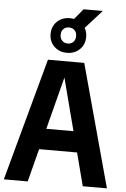

<svg xmlns="http://www.w3.org/2000/svg" viewBox="-67 -1108 758 1155"><g transform="rotate(5 312.5 -530.5)"><path d="M1.1 0 202.7 -740H421.9L623.6 0H477.8L302.7 -673H318.9L145.2 0ZM123 -199.4 151.3 -325.1H472.7L501 -199.4ZM312.5 -791.3Q266 -791.3 235.5 -820.8Q205 -850.4 205 -895.9Q205 -941.5 235.5 -971Q266 -1000.5 312.5 -1000.5Q359.2 -1000.5 389.5 -971Q419.9 -941.5 419.9 -895.9Q419.9 -850.4 389.5 -820.8Q359.2 -791.3 312.5 -791.3ZM312.5 -847.4Q333.3 -847.4 346.2 -860.6Q359.2 -873.8 359.2 -895.9Q359.2 -918.5 346.2 -931.4Q333.3 -944.3 312.5 -944.3Q292.1 -944.3 278.9 -931.4Q265.7 -918.5 265.7 -895.9Q265.7 -873.8 278.9 -860.6Q292.1 -847.4 312.5 -847.4ZM389.6 -931.5 319.3 -975.7 390 -1060.8H505.8Z"/></g></svg>

Font: Encode Sans SC Condensed Thin
Style: Regular
Weight: 100
Width: 3
Designer: Multiple Designers
Foundry: Impallari Type
Version: Version 3.002